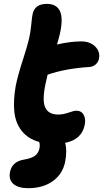

<svg xmlns="http://www.w3.org/2000/svg" viewBox="-20 -734 536 997"><path d="M126 243.2Q75.2 243.2 49.6 221.2Q23.9 199.2 32.2 158.2Q43 106 102.1 95.2Q142.1 88.9 160.9 75.2Q179.7 61.5 185.1 36.1Q188.5 15.6 183.1 2.9Q126 -12.7 93.3 -53.7Q60.5 -94.7 54.4 -154.1Q48.3 -213.4 62 -290Q73.2 -344.2 97.9 -420.4Q122.6 -496.6 130.9 -533.2Q138.7 -566.4 142.3 -606Q146 -645.5 148.9 -659.2Q159.7 -713.9 223.1 -713.9Q272.9 -713.9 291 -677Q309.1 -640.1 291 -558.1Q288.6 -546.9 282.5 -525.9Q276.4 -504.9 275.9 -502.9Q346.7 -519 401.9 -519Q447.8 -519 474.4 -492.4Q501 -465.8 494.1 -430.2Q491.2 -412.6 477.5 -400.1Q463.9 -387.7 444.8 -386.2Q320.3 -378.4 227.1 -346.2Q217.8 -308.1 215.8 -295.9Q198.2 -210.9 215.3 -175Q232.4 -139.2 282.2 -139.2Q308.1 -139.2 336.2 -149.2Q364.3 -159.2 376 -159.2Q402.8 -159.2 414.6 -137.5Q426.3 -115.7 419.9 -85.9Q405.3 -9.3 317.9 7.8Q329.6 44.9 318.8 104Q306.2 168.9 254.9 206.1Q203.6 243.2 126 243.2Z"/></svg>

Font: Shantell Sans Normal
Style: Bold Italic
Weight: 700
Italic angle: -11.31°
Designer: Stephen Nixon, Anya Danilova, Shantell Martin
Foundry: Arrow Type
Version: Version 1.006;[559af2be0]